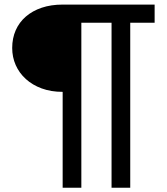

<svg xmlns="http://www.w3.org/2000/svg" viewBox="-20 -738 746 858"><path d="M671 -717.5V-636.5H562V101H478.5V-636.5H343.5V101H260V-327.5Q208 -327.5 166.5 -342.8Q125 -358 95.5 -384.8Q66 -411.5 50.2 -447.2Q34.5 -483 34.5 -523.5Q34.5 -567 50.2 -602.8Q66 -638.5 95.5 -664Q125 -689.5 166.5 -703.5Q208 -717.5 260 -717.5Z"/></svg>

Font: Lato Medium
Style: Regular
Weight: 500
Designer: Lukasz Dziedzic
Foundry: tyPoland Lukasz Dziedzic
Version: Version 2.006; 2014-01-15